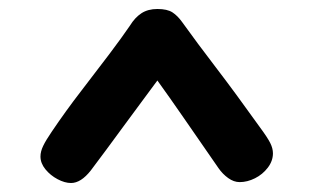

<svg xmlns="http://www.w3.org/2000/svg" viewBox="-20 -737 690 427"><path d="M587 -396Q587 -379 575.5 -364Q564 -349 547 -340.5Q530 -332 513 -332Q500 -332 487.5 -341Q475 -350 466 -363Q421 -428 388.5 -475Q356 -522 330 -558Q314 -536 294.5 -510Q275 -484 255 -456.5Q235 -429 216 -403.5Q197 -378 182 -358Q171 -344 160 -337Q149 -330 138 -330Q124 -330 108 -338.5Q92 -347 81 -360.5Q70 -374 70 -389Q70 -400 76 -412.5Q82 -425 95 -444Q126 -490 160 -534Q194 -578 223 -616.5Q252 -655 269 -680Q280 -698 294.5 -707.5Q309 -717 330 -717Q352 -717 363.5 -709.5Q375 -702 385 -688Q418 -642 460.5 -586.5Q503 -531 558 -454Q575 -431 581 -419Q587 -407 587 -396Z"/></svg>

Font: Playpen Sans Arabic
Style: Bold
Weight: 700
Version: Version 2.000